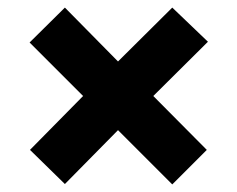

<svg xmlns="http://www.w3.org/2000/svg" viewBox="-20 -672 625 506"><path d="M151 -187 59 -277 199 -419 58 -560 151 -652 291 -510 434 -652 528 -562 384 -419 525 -277 434 -186 291 -329Z"/></svg>

Font: Noto Sans Oriya UI Blk
Style: Regular
Weight: 900
Designer: Amélie Bonet and Sol Matas
Foundry: Google LLC
Version: Version 2.000